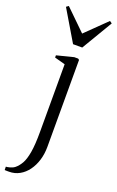

<svg xmlns="http://www.w3.org/2000/svg" viewBox="-224 -815 669 1100"><g transform="rotate(20 111.0 -265.0)"><path d="M-7 239.5Q-13.5 239.5 -19.2 239.5Q-25 239.5 -29 239.2Q-33 239 -33.5 239L-34 218.5Q-28 219 -10.5 214.5Q7 210 19 200.5Q37.5 185.5 51.8 160.5Q66 135.5 74 89.2Q82 43 82 -35.5V-448L17.5 -465.5V-479L120 -505H143.5L151 -499.5V30.5Q151 74 139.5 111.8Q128 149.5 107 178.2Q86 207 57 223.2Q28 239.5 -7 239.5ZM88 -572.5 -23.5 -760 -9.5 -770 116 -647.5 241.5 -770 255.5 -760 144 -572.5Z"/></g></svg>

Font: Merriweather 144pt Light
Style: Regular
Weight: 300
Version: Version 2.100